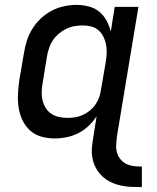

<svg xmlns="http://www.w3.org/2000/svg" viewBox="-20 -558 640 785"><path d="M560 207Q537 207 515 206Q493 205 471.5 200Q450 195 431 185.5Q412 176 397 161.5Q382 147 372 128.5Q362 110 358 88.5Q354 67 356 44.5Q358 22 362 0L375 -83Q361 -61 342 -43Q323 -25 300 -13.5Q277 -2 252.5 3Q228 8 204 8Q175 8 148.5 0.5Q122 -7 102.5 -25Q83 -43 71.5 -67.5Q60 -92 56 -119Q52 -146 53.5 -174.5Q55 -203 59 -231L78 -341Q82 -367 90 -392Q98 -417 112.5 -440.5Q127 -464 147.5 -483Q168 -502 192 -514.5Q216 -527 242 -532.5Q268 -538 294 -538Q319 -538 343.5 -531.5Q368 -525 386 -510Q404 -495 415.5 -474Q427 -453 433 -429L449 -530H546L458 0Q456 17 455 33.5Q454 50 458 65Q462 80 472 92.5Q482 105 496 112Q510 119 526.5 121Q543 123 560 123ZM255 -76Q271 -76 287 -78.5Q303 -81 318.5 -88Q334 -95 347.5 -106Q361 -117 370.5 -131Q380 -145 385.5 -160.5Q391 -176 393 -192L412 -302Q415 -320 416 -338.5Q417 -357 414 -374Q411 -391 403.5 -406.5Q396 -422 383.5 -433.5Q371 -445 354 -449.5Q337 -454 318 -454Q301 -454 284 -451Q267 -448 250.5 -440Q234 -432 220 -420Q206 -408 196 -393Q186 -378 180.5 -361Q175 -344 172 -327L154 -217Q151 -200 150.5 -182Q150 -164 154 -147.5Q158 -131 167 -116.5Q176 -102 189.5 -93Q203 -84 220 -80Q237 -76 255 -76Z"/></svg>

Font: Iosevka Curly MdExObl
Style: Regular
Weight: 500
Width: 7
Italic angle: -9°
Monospace: yes
Designer: Belleve Invis
Foundry: Belleve Invis
Version: Version 11.1.0; ttfautohint (v1.8.3)